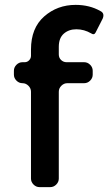

<svg xmlns="http://www.w3.org/2000/svg" viewBox="-20 -767 444 787"><path d="M293 -647Q262 -647 241.5 -629Q221 -611 221 -575V-544Q221 -530 230.5 -521Q240 -512 253 -512H325Q339 -512 349.5 -501.5Q360 -491 360 -477V-461Q360 -447 349.5 -436.5Q339 -426 325 -426H256Q242 -426 231.5 -415.5Q221 -405 221 -391V-35Q221 -21 210.5 -10.5Q200 0 186 0H142Q128 0 117.5 -10.5Q107 -21 107 -35V-391Q107 -405 96.5 -415.5Q86 -426 72 -426Q58 -426 47.5 -436.5Q37 -447 37 -461V-477Q37 -491 47.5 -501.5Q58 -512 72 -512H81Q92 -512 99.5 -520Q107 -528 107 -538V-564Q107 -652 161 -699.5Q215 -747 290 -747Q347 -747 391 -722Q410 -713 401 -691L372 -634Q366 -622 354 -630Q325 -647 293 -647Z"/></svg>

Font: Trueno
Style: Round
Weight: 400
Designer: Julieta Ulanovsky, Jasper
Foundry: Julieta Ulanovsky, Cannot Into Space Fonts
Version: Version 3.001